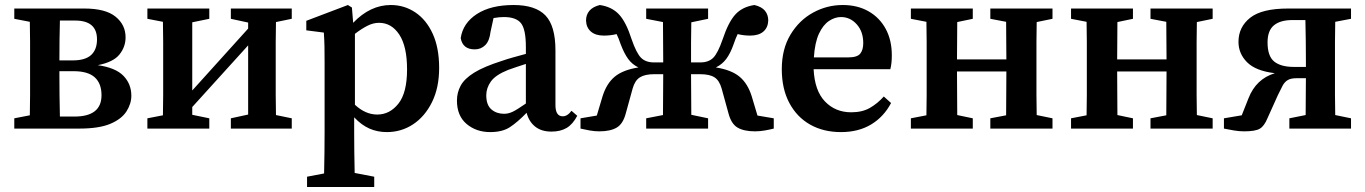

<svg xmlns="http://www.w3.org/2000/svg" viewBox="-20 -513 5447 766"><path d="M37 -438V-479H316Q401 -479 441 -446.5Q481 -414 481 -364Q481 -326 456.5 -295.5Q432 -265 370 -253Q441 -243 472.5 -210.5Q504 -178 504 -131Q504 -99 484.5 -68.5Q465 -38 420 -19Q375 0 296 0H37V-41L99 -53Q100 -90 100 -133.5Q100 -177 100 -210V-269Q100 -302 100 -345.5Q100 -389 99 -426ZM217 -210Q217 -176 217.5 -131Q218 -86 219 -48H277Q385 -48 385 -133Q385 -180 358 -204.5Q331 -229 273 -229H217ZM280 -431H219Q218 -397 217.5 -354.5Q217 -312 217 -272H270Q320 -272 343.5 -293.5Q367 -315 367 -356Q367 -431 280 -431Z M901 -438V-479H1144V-438L1081 -425Q1080 -388 1080 -345Q1080 -302 1080 -269V-210Q1080 -177 1080 -134Q1080 -91 1081 -54L1144 -41V0H901V-41L970 -56V-332L747 -86V-55L815 -41V0H568V-41L630 -53Q631 -91 631 -134Q631 -177 631 -210V-269Q631 -302 631 -345.5Q631 -389 630 -426L568 -438V-479H815V-438L747 -424V-152L970 -399V-423Z M1205 233V192L1273 179Q1274 135 1274.5 94.5Q1275 54 1275 16V-263Q1275 -304 1274.5 -328.5Q1274 -353 1272 -383L1202 -392V-430L1368 -493L1384 -483L1389 -422Q1457 -493 1539 -493Q1593 -493 1637 -463.5Q1681 -434 1706.5 -378Q1732 -322 1732 -242Q1732 -163 1703.5 -105.5Q1675 -48 1628 -17Q1581 14 1523 14Q1486 14 1454 0Q1422 -14 1393 -45V15Q1393 52 1393.5 92.5Q1394 133 1395 177L1473 192V233ZM1492 -422Q1469 -422 1445.5 -410Q1422 -398 1396 -378V-95Q1438 -56 1485 -56Q1535 -56 1569.5 -99.5Q1604 -143 1604 -236Q1604 -328 1573 -375Q1542 -422 1492 -422Z M2180 12Q2140 12 2115 -8Q2090 -28 2081 -63Q2044 -25 2014 -5.5Q1984 14 1936 14Q1880 14 1841.5 -18.5Q1803 -51 1803 -112Q1803 -144 1818 -171.5Q1833 -199 1871.5 -223Q1910 -247 1982 -270Q2002 -277 2027 -284Q2052 -291 2078 -298V-326Q2078 -396 2058.5 -420.5Q2039 -445 1990 -445Q1981 -445 1970.5 -444Q1960 -443 1949 -441L1937 -386Q1933 -350 1916 -333Q1899 -316 1874 -316Q1826 -316 1818 -361Q1827 -421 1882.5 -457Q1938 -493 2029 -493Q2116 -493 2156 -451.5Q2196 -410 2196 -312V-94Q2196 -49 2225 -49Q2244 -49 2260 -71L2283 -51Q2265 -17 2240.5 -2.5Q2216 12 2180 12ZM1920 -133Q1920 -94 1940.5 -76.5Q1961 -59 1991 -59Q2008 -59 2025 -67Q2042 -75 2078 -100V-258Q2057 -251 2038.5 -245Q2020 -239 2007 -234Q1957 -214 1938.5 -188Q1920 -162 1920 -133Z M3067 0Q3051 4 3031.5 7.5Q3012 11 2992 11Q2948 11 2922.5 -4Q2897 -19 2886 -62L2859 -160Q2850 -192 2830.5 -204.5Q2811 -217 2773 -217H2737Q2737 -178 2737.5 -134.5Q2738 -91 2738 -55L2805 -41V0H2558V-41L2625 -54Q2625 -90 2625.5 -134Q2626 -178 2626 -217H2590Q2553 -217 2533 -204.5Q2513 -192 2504 -160L2477 -62Q2466 -19 2440.5 -4Q2415 11 2371 11Q2352 11 2332.5 7.5Q2313 4 2296 0V-41L2361 -52L2384 -129Q2400 -180 2432.5 -207Q2465 -234 2527 -244Q2502 -256 2486 -278Q2470 -300 2456 -337Q2448 -361 2440 -377Q2416 -371 2389 -371Q2356 -371 2337.5 -387Q2319 -403 2318 -431Q2318 -454 2331.5 -470Q2345 -486 2373 -493Q2421 -486 2449.5 -455.5Q2478 -425 2500 -356Q2519 -301 2537.5 -282.5Q2556 -264 2589 -264H2626Q2626 -302 2625.5 -345Q2625 -388 2625 -425L2558 -438V-479H2805V-438L2738 -424Q2737 -387 2737 -343Q2737 -299 2737 -264H2774Q2807 -264 2825.5 -282.5Q2844 -301 2863 -356Q2886 -425 2914 -455.5Q2942 -486 2990 -493Q3019 -486 3032 -470Q3045 -454 3045 -431Q3044 -403 3025.5 -387Q3007 -371 2973 -371Q2947 -371 2923 -377Q2915 -361 2907 -337Q2894 -300 2877.5 -278Q2861 -256 2836 -244Q2898 -234 2930.5 -207Q2963 -180 2979 -129L3002 -52L3067 -41Z M3335 -445Q3311 -445 3287.5 -429.5Q3264 -414 3247.5 -379Q3231 -344 3227 -284H3364Q3400 -284 3412 -299Q3424 -314 3424 -341Q3424 -387 3398 -416Q3372 -445 3335 -445ZM3335 14Q3265 14 3212 -16Q3159 -46 3129 -102.5Q3099 -159 3099 -237Q3099 -317 3133.5 -374.5Q3168 -432 3223.5 -462.5Q3279 -493 3342 -493Q3401 -493 3445 -468Q3489 -443 3513.5 -398Q3538 -353 3538 -292Q3538 -260 3532 -237H3226Q3230 -151 3271.5 -108Q3313 -65 3376 -65Q3420 -65 3450.5 -82.5Q3481 -100 3506 -128L3535 -102Q3506 -47 3455.5 -16.5Q3405 14 3335 14Z M3931 -438V-479H4179V-438L4116 -425Q4115 -388 4115 -345Q4115 -302 4115 -269V-210Q4115 -177 4115 -134Q4115 -91 4116 -54L4179 -41V0H3931V-41L3994 -53Q3994 -90 3994.5 -136Q3995 -182 3995 -228H3798Q3798 -182 3798.5 -136Q3799 -90 3799 -54L3861 -41V0H3614V-41L3676 -53Q3677 -90 3677 -133.5Q3677 -177 3677 -210V-269Q3677 -302 3677 -345.5Q3677 -389 3676 -426L3614 -438V-479H3861V-438L3799 -425Q3799 -391 3798.5 -350Q3798 -309 3798 -276H3995Q3995 -309 3994.5 -350Q3994 -391 3994 -426Z M4570 -438V-479H4818V-438L4755 -425Q4754 -388 4754 -345Q4754 -302 4754 -269V-210Q4754 -177 4754 -134Q4754 -91 4755 -54L4818 -41V0H4570V-41L4633 -53Q4633 -90 4633.5 -136Q4634 -182 4634 -228H4437Q4437 -182 4437.5 -136Q4438 -90 4438 -54L4500 -41V0H4253V-41L4315 -53Q4316 -90 4316 -133.5Q4316 -177 4316 -210V-269Q4316 -302 4316 -345.5Q4316 -389 4315 -426L4253 -438V-479H4500V-438L4438 -425Q4438 -391 4437.5 -350Q4437 -309 4437 -276H4634Q4634 -309 4633.5 -350Q4633 -391 4633 -426Z M5143 -246H5190V-269Q5190 -304 5189.5 -350Q5189 -396 5188 -433H5136Q5088 -433 5062.5 -412Q5037 -391 5037 -344Q5037 -289 5063.5 -267.5Q5090 -246 5143 -246ZM4863 0V-41L4934 -53L4961 -121Q4991 -198 5066 -221Q4990 -230 4955.5 -264.5Q4921 -299 4921 -346Q4921 -405 4967.5 -442Q5014 -479 5119 -479H5370V-438L5307 -426Q5306 -389 5306 -345.5Q5306 -302 5306 -269V-210Q5306 -177 5306 -134Q5306 -91 5307 -54L5370 -41V0H5124V-41L5189 -54Q5189 -89 5189.5 -129Q5190 -169 5190 -201H5153Q5130 -201 5117.5 -193.5Q5105 -186 5097 -171Q5089 -156 5078 -133L5037 -42Q5024 -10 5006 0.5Q4988 11 4944 11Q4923 11 4903 7.5Q4883 4 4863 0Z"/></svg>

Font: Source Serif Pro SemiBold
Style: Regular
Weight: 600
Designer: Frank Grießhammer
Foundry: Adobe Systems Incorporated
Version: Version 3.001;hotconv 1.0.111;makeotfexe 2.5.65597